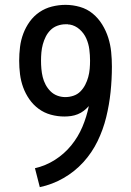

<svg xmlns="http://www.w3.org/2000/svg" viewBox="-20 -763 540 791"><path d="M144 8 124 -70Q168 -80 206.5 -104.5Q245 -129 273.5 -164Q302 -199 319.5 -240.5Q337 -282 346 -326Q336 -315 325 -306.5Q314 -298 300.5 -292.5Q287 -287 273 -285Q259 -283 245 -283Q217 -283 189.5 -290.5Q162 -298 139.5 -314.5Q117 -331 101 -354Q85 -377 75.5 -403Q66 -429 62.5 -457Q59 -485 59 -513Q59 -541 62.5 -569.5Q66 -598 76 -624.5Q86 -651 102.5 -674Q119 -697 142.5 -713Q166 -729 194 -736Q222 -743 250 -743Q280 -743 309.5 -734.5Q339 -726 362 -707Q385 -688 401 -662Q417 -636 426 -607.5Q435 -579 438 -549Q441 -519 441 -489Q441 -436 435.5 -383.5Q430 -331 417.5 -280Q405 -229 382 -181.5Q359 -134 323.5 -95Q288 -56 242 -29.5Q196 -3 144 8ZM249 -363Q266 -363 282.5 -368.5Q299 -374 311 -386Q323 -398 331 -413.5Q339 -429 343.5 -445.5Q348 -462 349.5 -479Q351 -496 351 -513Q351 -536 348 -559.5Q345 -583 335.5 -604.5Q326 -626 308 -642Q290 -658 267 -662H262L260 -663H250Q233 -663 216.5 -657Q200 -651 188 -639Q176 -627 168.5 -612Q161 -597 156.5 -580.5Q152 -564 150.5 -547Q149 -530 149 -513Q149 -496 150.5 -479Q152 -462 156 -445.5Q160 -429 168 -414Q176 -399 188 -387Q200 -375 216 -369Q232 -363 249 -363Z"/></svg>

Font: Iosevka Curly Slab Medium
Style: Regular
Weight: 500
Monospace: yes
Designer: Belleve Invis
Foundry: Belleve Invis
Version: Version 22.1.2; ttfautohint (v1.8.4)